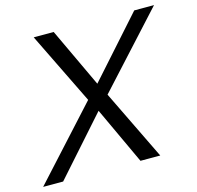

<svg xmlns="http://www.w3.org/2000/svg" viewBox="-156 -819 952 928"><g transform="rotate(-15 320.5 -355.0)"><path d="M267 -350 91 -710H191L330 -414L594 -710H693L364 -350L534 0H435L302 -286L48 0H-52Z"/></g></svg>

Font: PTCRaleway Medium
Style: Italic
Weight: 500
Italic angle: -12°
Designer: Matt McInerney, Pablo Impallari, Rodrigo Fuenzalida
Foundry: Matt McInerney, Pablo Impallari, Rodrigo Fuenzalida
Version: Version 3.000g; ttfautohint (v1.5) -l 8 -r 28 -G 28 -x 14 -D